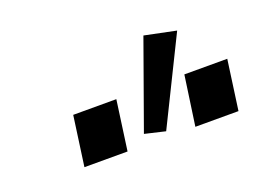

<svg xmlns="http://www.w3.org/2000/svg" viewBox="-51 -910 576 431"><g transform="rotate(-20 237.0 -694.0)"><path d="M106.5 -697H209.5L193 -578H90ZM372 -697H474.5L458 -578H355ZM241 -602.5 315.5 -810.5 390.5 -795 290 -591Z"/></g></svg>

Font: HK Grotesk Medium
Style: Italic
Weight: 500
Italic angle: -8°
Designer: Alfredo Marco Pradil
Foundry: Hanken Design Co.
Version: Version 3.004